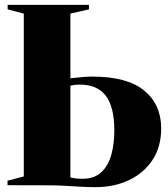

<svg xmlns="http://www.w3.org/2000/svg" viewBox="-20 -763 694 791"><path d="M374 8Q347 8 317.8 6.5Q288.5 5 257.2 3Q226 1 191.5 0.5L11 0V-18.5L78 -36V-707L11.5 -724.5V-743H346.5V-724.5L270 -707V-440.5Q290.5 -443 316.2 -445.2Q342 -447.5 359.5 -447.5Q504 -447.5 574 -390Q644 -332.5 644 -234Q644 -157.5 608 -103.5Q572 -49.5 511 -20.8Q450 8 374 8ZM319.5 -26.5Q369 -26.5 397.8 -53.8Q426.5 -81 438.8 -126.2Q451 -171.5 451 -225Q451 -322 416 -368.2Q381 -414.5 308.5 -414.5Q297.5 -414.5 287.8 -413.2Q278 -412 270 -410V-32Q280 -29.5 292 -28Q304 -26.5 319.5 -26.5Z"/></svg>

Font: Merriweather 144pt Black
Style: Regular
Weight: 900
Version: Version 2.100